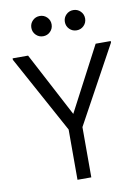

<svg xmlns="http://www.w3.org/2000/svg" viewBox="-97 -962 747 1027"><g transform="rotate(-10 276.5 -449.0)"><path d="M239 0V-273L10 -692V-700H94L298 -313H258L461 -700H543V-692L314 -273V0ZM374 -788Q351 -788 335 -804Q319 -820 319 -843Q319 -866 335 -882Q351 -898 374 -898Q397 -898 413 -882Q429 -866 429 -843Q429 -820 413 -804Q397 -788 374 -788ZM192 -788Q169 -788 153 -804Q137 -820 137 -843Q137 -866 153 -882Q169 -898 192 -898Q215 -898 231 -882Q247 -866 247 -843Q247 -820 231 -804Q215 -788 192 -788Z"/></g></svg>

Font: Fustat
Style: Regular
Weight: 400
Designer: Mohamed Gaber, Khaled Hosny, Laura Garcia Mut
Foundry: Kief Type Foundry, Alif Type Foundry, Hard Type Foundry
Version: Version 1.007